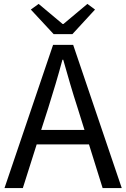

<svg xmlns="http://www.w3.org/2000/svg" viewBox="-20 -964 647 984"><path d="M227 -410C253 -493 277 -572 300 -658H304C328 -573 351 -493 378 -410L413 -298H191ZM3 0H97L168 -224H436L506 0H604L355 -734H252ZM255 -789H351L467 -915L428 -944L305 -841H301L178 -944L138 -915Z"/></svg>

Font: Source Han Sans TC
Style: Regular
Weight: 400
Designer: Ryoko NISHIZUKA 西塚涼子 (kana, bopomofo & ideographs); Paul D. Hunt (Latin, Greek & Cyrillic); Sandoll Communications 산돌커뮤니
Foundry: Adobe
Version: Version 2.002;hotconv 1.0.116;makeotfexe 2.5.65601